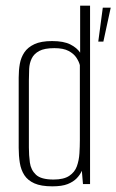

<svg xmlns="http://www.w3.org/2000/svg" viewBox="-20 -650 411 678"><path d="M165 8Q125 8 101.5 -2.5Q78 -13 66 -31.5Q54 -50 50 -75Q46 -100 46 -128V-376Q46 -402 50 -424.5Q54 -447 66 -465Q78 -483 101.5 -494Q125 -505 164 -505Q205 -505 228.5 -493Q252 -481 263 -464V-630H298V0H273L269 -47Q263 -33 251 -20.5Q239 -8 219 0Q199 8 165 8ZM169 -16Q205 -16 224.5 -29Q244 -42 251.5 -63Q259 -84 260.5 -108.5Q262 -133 262 -155V-420Q259 -432 250 -446Q241 -460 222.5 -470Q204 -480 172 -480Q137 -480 118.5 -470Q100 -460 92 -443.5Q84 -427 83 -407Q82 -387 82 -366V-129Q82 -102 85.5 -76Q89 -50 107 -33Q125 -16 169 -16ZM327 -503 343 -623H371L345 -503Z"/></svg>

Font: Alumni Sans ExtraLight
Style: Regular
Weight: 250
Version: Version 1.018